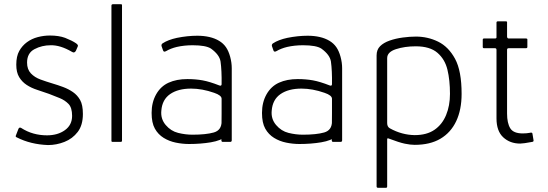

<svg xmlns="http://www.w3.org/2000/svg" viewBox="-20 -671 2593 908"><path d="M55 -30 67 -61Q71 -71 80 -66Q108 -48 138.5 -39.5Q169 -31 202 -31Q253 -31 287 -55.5Q321 -80 321 -123Q321 -162 304 -179.5Q287 -197 262.5 -207Q238 -217 212 -227Q184 -237 156 -246Q128 -255 106 -269.5Q84 -284 70.5 -306.5Q57 -329 57 -365Q57 -405 71 -430Q85 -455 107.5 -471.5Q130 -488 158.5 -495.5Q187 -503 216 -503Q258 -503 288 -492Q321 -479 340 -466Q351 -458 348 -452L339 -431Q332 -418 320 -426Q265 -458 220 -457Q178 -457 143 -438.5Q108 -420 108 -375Q108 -343 126 -324Q144 -305 171.5 -295Q199 -285 229 -276Q253 -269 278.5 -259.5Q304 -250 325 -235.5Q346 -221 359 -198Q372 -175 372 -132Q372 -79 347.5 -47Q323 -15 285 0Q247 15 207 15Q125 12 60 -21Q52 -24 55 -30Z M551 0H512Q507 0 507 -5V-644Q507 -651 514 -651H551Q558 -651 557 -646V-6Q557 0 551 0Z M993 -232Q936 -252 884 -252Q822 -252 784.5 -226Q747 -200 743 -148Q739 -109 763.5 -80Q788 -51 822.5 -42.5Q857 -34 890 -34Q954 -34 991 -44.5Q1028 -55 1028 -97V-204Q1028 -220 993 -232ZM1076 -99Q1076 -48 1050.5 -27Q1025 -6 977 2Q929 10 874 10Q843 10 811.5 3.5Q780 -3 754 -19Q728 -35 712.5 -62.5Q697 -90 697 -137Q697 -187 718.5 -225Q740 -263 777.5 -280Q815 -297 866 -297Q905 -297 938 -291Q971 -285 1017 -267Q1027 -263 1028 -272Q1029 -337 1023 -380Q1018 -412 978 -441Q954 -457 891 -457Q851 -457 816 -449Q787 -442 765 -429Q754 -423 751 -433L744 -453Q742 -461 749 -466Q775 -483 817 -492Q867 -502 913 -502Q944 -502 970 -496Q996 -490 1016 -478Q1036 -466 1048.5 -448Q1061 -430 1068.5 -402.5Q1076 -375 1076 -348ZM1028 -136H1076V-8Q1076 0 1069 0H1033Q1027 0 1027 -8Z M1515 -232Q1458 -252 1406 -252Q1344 -252 1306.5 -226Q1269 -200 1265 -148Q1261 -109 1285.5 -80Q1310 -51 1344.5 -42.5Q1379 -34 1412 -34Q1476 -34 1513 -44.5Q1550 -55 1550 -97V-204Q1550 -220 1515 -232ZM1598 -99Q1598 -48 1572.5 -27Q1547 -6 1499 2Q1451 10 1396 10Q1365 10 1333.5 3.5Q1302 -3 1276 -19Q1250 -35 1234.5 -62.5Q1219 -90 1219 -137Q1219 -187 1240.5 -225Q1262 -263 1299.5 -280Q1337 -297 1388 -297Q1427 -297 1460 -291Q1493 -285 1539 -267Q1549 -263 1550 -272Q1551 -337 1545 -380Q1540 -412 1500 -441Q1476 -457 1413 -457Q1373 -457 1338 -449Q1309 -442 1287 -429Q1276 -423 1273 -433L1266 -453Q1264 -461 1271 -466Q1297 -483 1339 -492Q1389 -502 1435 -502Q1466 -502 1492 -496Q1518 -490 1538 -478Q1558 -466 1570.5 -448Q1583 -430 1590.5 -402.5Q1598 -375 1598 -348ZM1550 -136H1598V-8Q1598 0 1591 0H1555Q1549 0 1549 -8Z M1941 -32Q1998 -32 2034.5 -57Q2071 -82 2089.5 -126.5Q2108 -171 2108 -227Q2108 -292 2096 -341.5Q2084 -391 2048.5 -421.5Q2013 -452 1946 -452Q1894 -452 1852.5 -438.5Q1811 -425 1811 -396V-89Q1811 -71 1824 -64Q1880 -33 1941 -32ZM1811 -12V210Q1811 217 1806 217H1767Q1761 217 1761 210V-409Q1761 -436 1777.5 -452.5Q1794 -469 1822.5 -479Q1851 -489 1884.5 -493.5Q1918 -498 1947 -498Q2003 -498 2052 -474Q2101 -450 2132 -393Q2163 -336 2163 -227Q2163 -152 2137.5 -98Q2112 -44 2063 -15Q2014 14 1941 14Q1921 14 1894.5 8.5Q1868 3 1818 -16Q1811 -19 1811 -12Z M2328 -111V-435Q2328 -443 2321 -443H2269Q2263 -443 2263 -449V-483Q2263 -489 2269 -489H2321Q2329 -489 2328 -496V-564Q2328 -570 2334 -570H2373Q2379 -570 2378 -564V-497Q2379 -489 2386 -489H2467Q2475 -489 2474 -483V-449Q2474 -443 2467 -443H2386Q2378 -443 2378 -436V-134Q2378 -89 2393 -64.5Q2408 -40 2452 -40Q2471 -40 2486 -43Q2497 -46 2498 -39L2503 -9Q2505 -1 2497 0Q2455 8 2440 8Q2392 8 2360 -21.5Q2328 -51 2328 -111Z"/></svg>

Font: Vivano Light
Style: Regular
Weight: 300
Designer: Joe Prince, Josias Burgherr
Version: Version 2.064;September 19, 2022;FontCreator 14.0.0.2877 64-